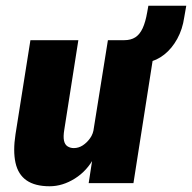

<svg xmlns="http://www.w3.org/2000/svg" viewBox="-20 -638 669 669"><path d="M153 11Q102 11 72.5 -9.5Q43 -30 34 -71Q25 -112 34 -170L86 -498H253L204 -186Q200 -162 203 -148Q206 -134 215.5 -128Q225 -122 237 -122Q254 -122 268.5 -131.5Q283 -141 294 -156.5Q305 -172 307 -192L356 -498H523L445 0H289L303 -91H309Q284 -43 241 -16Q198 11 153 11ZM495 -421 410 -483 413 -498Q436 -498 451.5 -508Q467 -518 477 -539.5Q487 -561 493 -596L497 -618H629L622 -578Q616 -536 597.5 -502.5Q579 -469 552.5 -448Q526 -427 495 -421Z"/></svg>

Font: Nunito Sans 10pt Condensed Black
Style: Italic
Weight: 900
Width: 3
Italic angle: -9°
Designer: Vernon Adams
Foundry: Vernon Adams
Version: Version 3.101;gftools[0.9.27]